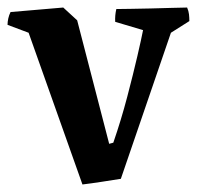

<svg xmlns="http://www.w3.org/2000/svg" viewBox="-21 -480 529 510"><path d="M198 10 55 -393 -1 -414Q-1 -422 1 -431Q3 -440 7 -448L147 -460L184 -426L269 -98L280 -101Q301 -162 317 -223Q333 -284 344 -331.5Q355 -379 359 -400L285 -422Q284 -439 288 -456Q302 -456 326 -456.5Q350 -457 378.5 -457.5Q407 -458 433 -459Q459 -460 476 -460Q480 -451 481 -442Q482 -433 482 -424L433 -393L300 -5Q274 -1 248.5 3Q223 7 198 10Z"/></svg>

Font: Labrada SemiBold
Style: Regular
Weight: 600
Designer: Mercedes Jáuregui
Foundry: Omnibus-Type Team
Version: Version 1.000; ttfautohint (v1.8.4.7-5d5b)